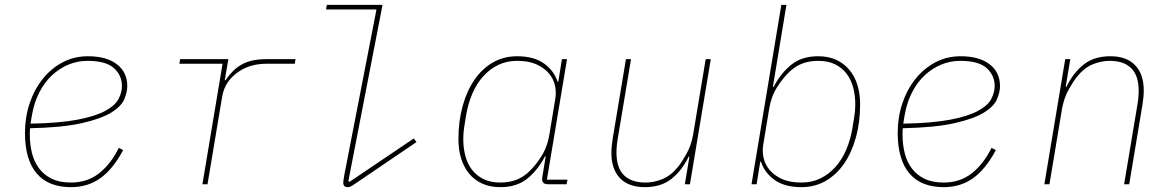

<svg xmlns="http://www.w3.org/2000/svg" viewBox="-20 -760 4840 792"><path d="M273 12Q179 12 131 -45Q83 -102 83 -212Q83 -276 102 -333Q121 -390 155.5 -433.5Q190 -477 237.5 -502.5Q285 -528 343 -528Q419 -528 462 -495Q505 -462 505 -405Q505 -380 492.5 -350.5Q480 -321 438.5 -295.5Q397 -270 317.5 -252Q238 -234 104 -231Q103 -223 103 -214.5Q103 -206 103 -205Q103 -164 112 -128Q121 -92 141.5 -65Q162 -38 194 -22.5Q226 -7 273 -7Q340 -7 388.5 -45Q437 -83 470 -150L488 -141Q446 -62 394 -25Q342 12 273 12ZM341 -509Q300 -509 262.5 -493.5Q225 -478 194 -449Q163 -420 141.5 -377.5Q120 -335 111 -281L106 -250Q224 -252 298 -266Q372 -280 413 -302Q454 -324 468.5 -351Q483 -378 483 -405Q483 -449 450 -479Q417 -509 341 -509Z M815 0 898 -497H720L723 -516H922L907 -429H910Q924 -449 939.5 -465Q955 -481 974.5 -492.5Q994 -504 1019.5 -510Q1045 -516 1080 -516H1199L1196 -497H1077Q1048 -497 1019.5 -489.5Q991 -482 967 -466Q940 -449 921 -422.5Q902 -396 896 -359L836 0Z M1414 12Q1396 12 1396 -7Q1396 -10 1397 -18Q1398 -26 1401 -42L1533 -721H1325L1328 -740H1558L1417 -13L1422 -10L1687 -189L1698 -174L1455 -9Q1442 0 1432.5 6Q1423 12 1414 12Z M2044 12Q2001 12 1968.5 -3Q1936 -18 1914.5 -44.5Q1893 -71 1882 -107Q1871 -143 1871 -186Q1871 -260 1888.5 -323Q1906 -386 1937.5 -431.5Q1969 -477 2013.5 -502.5Q2058 -528 2113 -528Q2182 -528 2223.5 -498.5Q2265 -469 2280 -423H2283L2298 -516H2319L2236 -19H2321L2317 0H2240Q2212 0 2217 -30L2231 -115H2228Q2199 -59 2155.5 -23.5Q2112 12 2044 12ZM2044 -7Q2077 -7 2105 -16.5Q2133 -26 2158 -48Q2187 -74 2212.5 -114Q2238 -154 2246 -204L2271 -355Q2275 -381 2269 -408Q2263 -435 2244 -457.5Q2225 -480 2193 -494.5Q2161 -509 2113 -509Q2070 -509 2035 -492Q2000 -475 1973 -445Q1946 -415 1928.5 -374Q1911 -333 1903 -286L1895 -237Q1891 -214 1891 -186Q1891 -150 1899.5 -117.5Q1908 -85 1926.5 -60.5Q1945 -36 1974 -21.5Q2003 -7 2044 -7Z M2824 -114H2821Q2792 -55 2749 -21.5Q2706 12 2640 12Q2573 12 2537.5 -25Q2502 -62 2502 -129Q2502 -143 2503.5 -157.5Q2505 -172 2507 -186L2562 -516H2583L2528 -187Q2523 -159 2523 -130Q2523 -68 2553.5 -37.5Q2584 -7 2643 -7Q2678 -7 2713 -21.5Q2748 -36 2777 -72Q2793 -92 2812 -126Q2831 -160 2839 -204L2891 -516H2912L2826 0H2805Z M3203 -740H3224L3168 -401H3171Q3200 -457 3243.5 -492.5Q3287 -528 3355 -528Q3398 -528 3430 -513Q3462 -498 3484 -471.5Q3506 -445 3517 -409Q3528 -373 3528 -330Q3528 -256 3510.5 -193Q3493 -130 3461.5 -84.5Q3430 -39 3385.5 -13.5Q3341 12 3286 12Q3217 12 3175.5 -17.5Q3134 -47 3119 -93H3116L3101 0H3080ZM3286 -7Q3329 -7 3364 -24Q3399 -41 3426 -71Q3453 -101 3470.5 -142Q3488 -183 3496 -230L3504 -279Q3508 -302 3508 -330Q3508 -366 3499.5 -398.5Q3491 -431 3472.5 -455.5Q3454 -480 3425 -494.5Q3396 -509 3355 -509Q3322 -509 3294 -499.5Q3266 -490 3241 -468Q3212 -442 3186.5 -402Q3161 -362 3153 -312L3128 -161Q3124 -135 3130 -108Q3136 -81 3155 -58.5Q3174 -36 3206 -21.5Q3238 -7 3286 -7Z M3873 12Q3779 12 3731 -45Q3683 -102 3683 -212Q3683 -276 3702 -333Q3721 -390 3755.5 -433.5Q3790 -477 3837.5 -502.5Q3885 -528 3943 -528Q4019 -528 4062 -495Q4105 -462 4105 -405Q4105 -380 4092.5 -350.5Q4080 -321 4038.5 -295.5Q3997 -270 3917.5 -252Q3838 -234 3704 -231Q3703 -223 3703 -214.5Q3703 -206 3703 -205Q3703 -164 3712 -128Q3721 -92 3741.5 -65Q3762 -38 3794 -22.5Q3826 -7 3873 -7Q3940 -7 3988.5 -45Q4037 -83 4070 -150L4088 -141Q4046 -62 3994 -25Q3942 12 3873 12ZM3941 -509Q3900 -509 3862.5 -493.5Q3825 -478 3794 -449Q3763 -420 3741.5 -377.5Q3720 -335 3711 -281L3706 -250Q3824 -252 3898 -266Q3972 -280 4013 -302Q4054 -324 4068.5 -351Q4083 -378 4083 -405Q4083 -449 4050 -479Q4017 -509 3941 -509Z M4288 0 4374 -516H4395L4376 -402H4379Q4408 -461 4451 -494.5Q4494 -528 4560 -528Q4627 -528 4662.5 -491Q4698 -454 4698 -387Q4698 -373 4696.5 -358.5Q4695 -344 4693 -330L4638 0H4617L4672 -329Q4677 -357 4677 -386Q4677 -448 4646.5 -478.5Q4616 -509 4557 -509Q4522 -509 4487 -494.5Q4452 -480 4423 -444Q4407 -424 4388 -390Q4369 -356 4361 -312L4309 0Z"/></svg>

Font: IBM Plex Mono Thin
Style: Italic
Weight: 100
Italic angle: -9°
Monospace: yes
Designer: Mike Abbink, Paul van der Laan, Pieter van Rosmalen
Foundry: Bold Monday
Version: Version 2.3